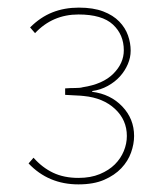

<svg xmlns="http://www.w3.org/2000/svg" viewBox="-20 -840 427 504"><path d="M332 -483Q332 -462 324 -439.5Q316 -417 298.5 -398.5Q281 -380 253.5 -368Q226 -356 186 -356Q107 -356 55 -411L68 -426Q91 -400 119.5 -386.5Q148 -373 186 -373Q218 -373 242 -383Q266 -393 281.5 -408.5Q297 -424 305 -443.5Q313 -463 313 -483Q313 -525 282 -554Q251 -583 200 -588Q192 -589 178.5 -589.5Q165 -590 151 -591V-608Q165 -609 178 -609Q191 -609 197 -611Q250 -619 277.5 -646.5Q305 -674 305 -708Q305 -749 276.5 -775.5Q248 -802 186 -802Q118 -802 72 -753L59 -768Q86 -795 117.5 -807.5Q149 -820 187 -820Q225 -820 251 -810Q277 -800 293 -783.5Q309 -767 316 -747Q323 -727 323 -707Q323 -689 315.5 -671.5Q308 -654 295 -639.5Q282 -625 263 -614.5Q244 -604 222 -601V-599Q270 -593 301 -560.5Q332 -528 332 -483Z"/></svg>

Font: TypoPRO Sinkin Sans
Style: 100 Thin
Weight: 100
Designer: Keith Bates
Foundry: K-Type
Version: Sinkin Sans (version 1.0)  by Keith Bates   •   © 2014   www